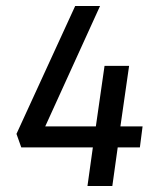

<svg xmlns="http://www.w3.org/2000/svg" viewBox="-20 -621 560 641"><path d="M231 -601 35 -174 51 -129H290L272 0H355L373 -129H447L456 -199H382L411 -401H329L300 -199H131L314 -601Z"/></svg>

Font: Ropa Sans
Style: Italic
Weight: 400
Designer: Botio Nikoltchev
Foundry: Botjo Nikoltchev
Version: Version 1.002